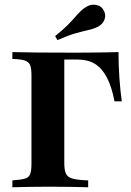

<svg xmlns="http://www.w3.org/2000/svg" viewBox="-20 -791 554 811"><path d="M32.3 0V-29Q67.7 -31.5 84.7 -36.3Q101.6 -41.1 107.3 -55.2Q112.9 -69.4 112.9 -98.4V-472.6Q112.9 -501.6 107.3 -515.7Q101.6 -529.8 84.7 -535.5Q67.7 -541.1 32.3 -541.9V-571Q115.3 -568.5 297.6 -568.5Q334.7 -568.5 367.7 -569Q400.8 -569.4 429 -569.8Q457.3 -570.2 480.6 -571Q480.6 -513.7 484.3 -462.1Q487.9 -410.5 494.4 -362.9H463.7Q451.6 -425.8 431 -464.5Q410.5 -503.2 380.6 -521.4Q350.8 -539.5 308.1 -539.5H251.6V-101.6Q251.6 -71.8 258.9 -56.9Q266.1 -41.9 287.5 -36.3Q308.9 -30.6 352.4 -29V0Q323.4 -0.8 282.7 -1.6Q241.9 -2.4 185.5 -2.4Q142.7 -2.4 103.6 -1.6Q64.5 -0.8 32.3 0ZM222.6 -621.8 212.9 -638.7Q243.5 -662.9 262.9 -682.3Q282.3 -701.6 295.2 -716.5Q308.1 -731.5 319.8 -743.1Q331.5 -754.8 346 -762.9Q363.7 -774.2 386.3 -770.2Q408.9 -766.1 418.5 -746Q428.2 -729 421.8 -709.7Q415.3 -690.3 395.2 -679Q376.6 -669.4 354.8 -664.5Q333.1 -659.7 302 -651.2Q271 -642.7 222.6 -621.8Z"/></svg>

Font: Playfair 5pt SemiExpanded Light ExtraBold
Style: Regular
Weight: 800
Version: Version 2.001;gftools[0.9.30]